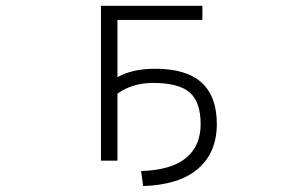

<svg xmlns="http://www.w3.org/2000/svg" viewBox="-20 -542 1040 649"><path d="M503.9 -309.6Q610.4 -309.6 661.6 -262.7Q712.9 -215.8 712.9 -123Q712.9 -26.4 649.4 28.3Q585.9 83 463.9 86.9L457 36.1Q557.6 33.2 607.9 -7.3Q658.2 -47.9 658.2 -122.6Q658.2 -197.3 621.1 -229.5Q584 -261.7 498 -261.7Q427.7 -261.7 377 -225.6V1H321.3V-522.5H664.1V-474.6H377V-281.2Q427.7 -309.6 503.9 -309.6Z"/></svg>

Font: GenEi Gothic M Light
Style: Regular
Weight: 300
Designer: o_tamon (Modified); [Source Han Sans]
Ryoko NISHIZUKA  (kana & ideographs); Paul D. Hunt (Latin, Greek & Cyrillic); Wenl
Version: Version 1.1a;Original Version 1.004